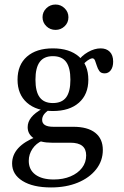

<svg xmlns="http://www.w3.org/2000/svg" viewBox="-20 -642 554 855"><path d="M207.3 192.7Q126.6 192.7 80.2 163.7Q33.9 134.7 33.9 86.3Q33.9 47.6 61.3 17.7Q88.7 -12.1 141.9 -33.1L168.5 -15.3Q141.1 -4 124.6 20.6Q108.1 45.2 108.1 74.2Q108.1 113.7 137.5 135.5Q166.9 157.3 219.4 157.3Q261.3 157.3 294 143.5Q326.6 129.8 345.2 105.6Q363.7 81.5 363.7 50Q363.7 21.8 346.4 7.7Q329 -6.5 293.5 -6.5H210.5Q161.3 -6.5 132.3 -25Q103.2 -43.5 103.2 -75.8Q103.2 -99.2 119.4 -119.4Q135.5 -139.5 167.7 -157.3L199.2 -153.2Q183.1 -142.7 175.4 -131.9Q167.7 -121 167.7 -108.1Q167.7 -92.7 180.2 -85.1Q192.7 -77.4 217.7 -77.4H306.5Q370.2 -77.4 404 -50.8Q437.9 -24.2 437.9 25.8Q437.9 74.2 408.1 112.1Q378.2 150 326.2 171.4Q274.2 192.7 207.3 192.7ZM215.3 -147.6Q141.9 -147.6 100 -184.7Q58.1 -221.8 58.1 -287.1Q58.1 -353.2 100 -389.9Q141.9 -426.6 215.3 -426.6Q289.5 -426.6 331.5 -389.9Q373.4 -353.2 373.4 -287.1Q373.4 -221.8 331.5 -184.7Q289.5 -147.6 215.3 -147.6ZM215.3 -183.1Q255.6 -183.1 274.6 -208.5Q293.5 -233.9 293.5 -287.1Q293.5 -340.3 274.6 -366.1Q255.6 -391.9 215.3 -391.9Q175.8 -391.9 156.9 -366.1Q137.9 -340.3 137.9 -287.1Q137.9 -233.9 156.9 -208.5Q175.8 -183.1 215.3 -183.1ZM446 -315.3Q429.8 -315.3 422.6 -325.4Q415.3 -335.5 411.3 -348.8Q407.3 -362.1 403.2 -372.2Q399.2 -382.3 391.1 -382.3Q386.3 -382.3 377.4 -377.4Q368.5 -372.6 358.9 -363.7Q349.2 -354.8 341.9 -342.7L325.8 -367.7Q342.7 -393.5 371.8 -410.1Q400.8 -426.6 428.2 -426.6Q454 -426.6 469 -411.3Q483.9 -396 483.9 -367.7Q483.9 -343.5 473.4 -329.4Q462.9 -315.3 446 -315.3ZM227.4 -508.9Q203.2 -508.9 186.3 -525.4Q169.4 -541.9 169.4 -565.3Q169.4 -588.7 186.3 -605.2Q203.2 -621.8 227.4 -621.8Q250.8 -621.8 267.7 -605.2Q284.7 -588.7 284.7 -565.3Q284.7 -541.1 267.7 -525Q250.8 -508.9 227.4 -508.9Z"/></svg>

Font: Playfair 9pt
Style: Regular
Weight: 400
Designer: Claus Eggers Sørensen
Foundry: Claus Eggers Sørensen
Version: Version 2.203